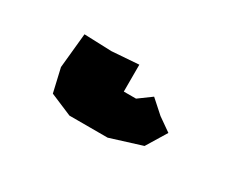

<svg xmlns="http://www.w3.org/2000/svg" viewBox="-40 -64 399 332"><g transform="rotate(30 159.0 102.5)"><path d="M59.6 36.1 52.7 105.5 63.5 152.3 107.4 170.9H183.6L246.1 151.4L270.5 111.3L244.1 92.8L217.8 69.3L192.4 87.9H168V34.2L114.3 38.1Z"/></g></svg>

Font: MaokenAssortedSans-TC
Style: Regular
Weight: 500
Version: Version 0.83